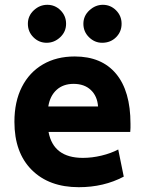

<svg xmlns="http://www.w3.org/2000/svg" viewBox="-20 -764 603 799"><path d="M308 15Q184 15 112 -57Q40 -129 40 -257Q40 -341 71 -402Q102 -463 158.5 -496Q215 -529 291 -529Q403 -529 463 -457Q523 -385 523 -249Q523 -240 523 -231.5Q523 -223 522 -215H182Q202 -107 325 -107Q363 -107 402.5 -116.5Q442 -126 472 -142L495 -29Q412 15 308 15ZM181 -321H388Q385 -364 358 -389.5Q331 -415 286 -415Q243 -415 215.5 -390Q188 -365 181 -321ZM405 -586Q374 -586 350.5 -609Q327 -632 327 -665Q327 -698 352 -721Q377 -744 408 -744Q440 -744 463 -721Q486 -698 486 -665Q486 -632 463 -609Q440 -586 405 -586ZM174 -586Q142 -586 119 -609Q96 -632 96 -665Q96 -698 120.5 -721Q145 -744 177 -744Q209 -744 232 -721Q255 -698 255 -665Q255 -632 230.5 -609Q206 -586 174 -586Z"/></svg>

Font: Secular One
Style: Regular
Weight: 400
Designer: Michal Sahar
Foundry: Hagilda
Version: Version 1.002; ttfautohint (v1.8.4.7-5d5b);gftools[0.9.29]